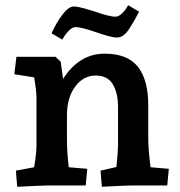

<svg xmlns="http://www.w3.org/2000/svg" viewBox="-20 -712 690 737"><path d="M41 -57 111 -70Q120 -124 120 -152V-336Q120 -363 111 -415L35 -427L43 -494H193L213 -475L222 -409Q284 -506 382 -506Q469 -506 509 -456Q549 -406 549 -309V-182Q549 -138 558 -70L628 -64L622 0H484Q464 0 371 5L366 -57L427 -71Q433 -131 433 -152V-301Q433 -355 413 -388.5Q393 -422 347 -422Q300 -422 268.5 -379.5Q237 -337 237 -269V-182Q237 -124 244 -70L315 -64L309 0H162Q144 0 46 5ZM263 -687Q277 -687 299 -681Q321 -675 343 -668Q365 -660 387.5 -654Q410 -648 423 -648Q436 -648 449.5 -661.5Q463 -675 472 -692L514 -667Q495 -630 474.5 -599Q454 -568 429 -568Q416 -568 394 -574Q372 -580 350 -588Q292 -608 270 -608Q257 -608 243 -593Q229 -578 219 -560L178 -584Q195 -623 219 -655Q243 -687 263 -687Z"/></svg>

Font: Andada Pro
Style: Bold
Weight: 700
Designer: Carolina Giovagnoli
Foundry: Huerta Tipografica
Version: Version 3.005; ttfautohint (v1.8.4)